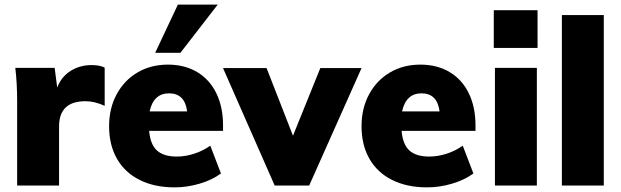

<svg xmlns="http://www.w3.org/2000/svg" viewBox="-20 -801 2681 829"><path d="M432 -509V-344Q389 -364 349 -364Q235 -364 235 -255V0H54V-362Q54 -444 46 -508H216L227 -423Q245 -470 285 -495Q325 -520 375 -520Q412 -520 432 -509Z M943 -236H624Q629 -177 658 -151Q687 -125 743 -125Q781 -125 819 -137.5Q857 -150 888 -172L934 -52Q896 -24 842 -8Q788 8 734 8Q647 8 583 -24Q519 -56 485 -115.5Q451 -175 451 -256Q451 -333 483.5 -393.5Q516 -454 573.5 -488Q631 -522 705 -522Q777 -522 831 -490Q885 -458 914 -398.5Q943 -339 943 -260ZM626 -320H788Q778 -398 710 -398Q643 -398 626 -320ZM650 -573 748 -781H920L759 -573Z M1541 -507 1315 0H1166L943 -507H1131L1245 -215L1363 -507Z M2033 -236H1714Q1719 -177 1748 -151Q1777 -125 1833 -125Q1871 -125 1909 -137.5Q1947 -150 1978 -172L2024 -52Q1986 -24 1932 -8Q1878 8 1824 8Q1737 8 1673 -24Q1609 -56 1575 -115.5Q1541 -175 1541 -256Q1541 -333 1573.5 -393.5Q1606 -454 1663.5 -488Q1721 -522 1795 -522Q1867 -522 1921 -490Q1975 -458 2004 -398.5Q2033 -339 2033 -260ZM1716 -320H1878Q1868 -398 1800 -398Q1733 -398 1716 -320Z M2117 -508H2298V0H2117ZM2301 -757V-594H2112V-757Z M2406 -736H2587V0H2406Z"/></svg>

Font: Muli Black
Style: Regular
Weight: 900
Designer: Vernon Adams
Foundry: Vernon Adams
Version: Version 2.001